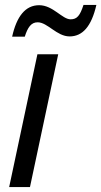

<svg xmlns="http://www.w3.org/2000/svg" viewBox="-20 -755 409 775"><path d="M29 -607H80C92 -645 106 -665 132 -665C172 -665 209 -608 261 -608C313 -608 349 -648 369 -735H317C303 -692 291 -677 265 -677C231 -677 194 -734 138 -734C82 -734 47 -688 29 -607ZM17 0H101L215 -536H131Z"/></svg>

Font: Noto Sans SemiCondensed
Style: Italic
Weight: 400
Width: 4
Italic angle: -12°
Designer: Monotype Design Team
Foundry: Monotype Imaging Inc.
Version: Version 2.013